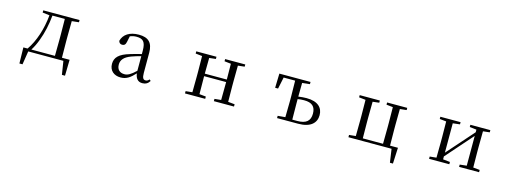

<svg xmlns="http://www.w3.org/2000/svg" viewBox="-12 -1320 6025 2274"><g transform="rotate(15 3000.0 -183.0)"><path d="M323 -489 409 -478C393 -305 340 -146 261 -31H209L213 165H251L277 0H708L734 165H772L776 -31H682L680 -229V-288L682 -480L768 -489V-516H323ZM596 -31H307C334 -73 356 -120 374 -169C411 -266 434 -374 444 -484H596L598 -288V-229Z M1678 14C1717 14 1747 -2 1768 -37L1752 -52C1736 -34 1724 -28 1707 -28C1680 -28 1665 -45 1665 -108V-355C1665 -479 1609 -531 1493 -531C1380 -531 1306 -482 1286 -400C1292 -377 1307 -364 1330 -364C1355 -364 1372 -377 1378 -413L1393 -485C1420 -495 1445 -500 1471 -500C1550 -500 1585 -470 1585 -359V-318C1541 -308 1494 -295 1452 -282C1320 -244 1273 -193 1273 -115C1273 -32 1332 15 1411 15C1483 15 1528 -18 1587 -82C1595 -22 1623 14 1678 14ZM1585 -113C1522 -53 1486 -34 1446 -34C1390 -34 1353 -66 1353 -128C1353 -183 1386 -226 1470 -257C1504 -270 1544 -281 1585 -292Z M2553 -489 2633 -480C2634 -426 2635 -346 2635 -287H2365L2367 -480L2447 -489V-516H2199V-489L2280 -480L2282 -288V-229L2280 -36L2199 -28V0H2447V-28L2367 -36C2366 -92 2365 -177 2365 -256H2635C2635 -177 2634 -92 2633 -36L2553 -28V0H2800V-28L2719 -36L2717 -229V-288L2719 -480L2800 -489V-516H2553Z M3328 0H3586C3742 0 3806 -71 3806 -163C3806 -252 3747 -319 3606 -319C3573 -319 3539 -316 3505 -311L3507 -479L3600 -489V-516H3218L3213 -341H3249L3279 -484H3420C3422 -428 3423 -343 3423 -288V-229C3423 -174 3422 -92 3420 -36L3328 -28ZM3505 -280C3531 -285 3556 -287 3584 -287C3680 -287 3725 -247 3725 -160C3725 -70 3674 -29 3568 -29H3507C3506 -85 3505 -171 3505 -229Z M4203 0H4732L4756 165H4793L4802 -31H4705L4703 -229V-288L4705 -480L4786 -489V-516H4539V-489L4619 -480L4621 -288V-229L4619 -31H4371L4369 -229V-288L4371 -480L4450 -489V-516H4203V-489L4284 -480L4286 -288V-229L4284 -36L4203 -28Z M5560 -489 5644 -479V-447L5484 -266L5354 -119V-479L5440 -489V-516H5192V-489L5273 -480L5275 -288V-229L5273 -36L5192 -28V0H5440V-28L5354 -37V-73L5509 -249L5644 -402V-37L5560 -28V0H5805V-28L5724 -36L5722 -229V-288L5724 -480L5805 -489V-516H5560Z"/></g></svg>

Font: Harano Aji Mincho TW
Style: Regular
Weight: 400
Foundry: Masamichi Hosoda
Version: HaranoAjiMinchoTW-Regular version 20230610;ttx 4.39.4